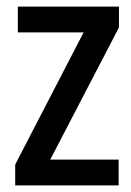

<svg xmlns="http://www.w3.org/2000/svg" viewBox="-20 -561 397 581"><path d="M339 -78V0H26V-63L233 -463H34V-541H340V-478L132 -78Z"/></svg>

Font: Medium
Style: Regular
Weight: 500
Designer: Fernando Haro
Foundry: deFharo
Version: Version 1.787